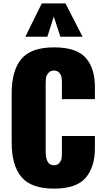

<svg xmlns="http://www.w3.org/2000/svg" viewBox="-20 -1102 617 1135"><path d="M130 -885 227 -1082H367L468 -885H337L298 -1004L260 -885ZM299 13Q164 13 106.5 -56Q49 -125 49 -258V-551Q49 -685 106.5 -753.5Q164 -822 299 -822Q432 -822 486.5 -760.5Q541 -699 541 -588V-516H346V-604Q346 -628 344.5 -642Q343 -656 331.5 -670.5Q320 -685 299 -685Q278 -685 266 -670.5Q254 -656 252 -641.5Q250 -627 250 -604V-206Q250 -125 299 -125Q320 -125 331.5 -139.5Q343 -154 344.5 -168Q346 -182 346 -206V-298H541V-226Q541 -114 486 -50.5Q431 13 299 13Z"/></svg>

Font: Oswald Heavy
Style: Regular
Weight: 400
Designer: Vernon Adams
Foundry: Vernon Adams
Version: Version 4.101